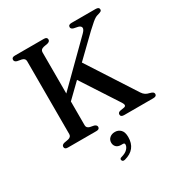

<svg xmlns="http://www.w3.org/2000/svg" viewBox="-216 -853 1193 1266"><g transform="rotate(-30 380.5 -220.5)"><path d="M250.5 -72Q250.5 -51.5 273.5 -45L304 -39Q323 -32.5 323 -18.5Q323 0 298.5 0H81.5Q57 0 57 -18.5Q57 -33.5 76 -39L108.5 -45Q133.5 -51 133.5 -72V-628Q133.5 -649 108.5 -655L76 -661Q57 -666.5 57 -681.5Q57 -700 81.5 -700H302.5Q327 -700 327 -681.5Q327 -666.5 308 -661L275.5 -655Q250.5 -649 250.5 -628V-314L541 -601Q562 -621.5 560.8 -635.5Q559.5 -649.5 539 -655.5L507.5 -662Q488 -667.5 488 -681.5Q488 -700 513.5 -700H696.5Q722.5 -700 722.5 -681.5Q722.5 -674 716.8 -669.8Q711 -665.5 693.5 -660.5Q682 -658 671.8 -652.5Q661.5 -647 645 -633.2Q628.5 -619.5 598.5 -591.5L441.5 -439.5L676 -76.5Q686.5 -60.5 698.8 -52.8Q711 -45 728 -41.5Q746 -37 751.8 -31.5Q757.5 -26 757.5 -18Q757.5 0 731 0H510Q484 0 484 -18.5Q484 -34 502.5 -38L534.5 -43.5Q556 -48.5 538.5 -76.5L356.5 -356.5L250.5 -253.5ZM394 160.5Q369.5 160.5 357 147.5Q344.5 134.5 344.5 115.5Q344.5 93 360.5 79.2Q376.5 65.5 400 65.5Q426.5 65.5 443.8 83.2Q461 101 461 138.5Q461 233 367 257.5Q349 262 344.5 248Q340 234.5 358 230.5Q390 221.5 405.2 205Q420.5 188.5 420.5 172Q420.5 160.5 407.5 160.5Z"/></g></svg>

Font: Fraunces 9pt S000
Style: Regular
Weight: 400
Version: Version 1.000; ttfautohint (v1.8.3)